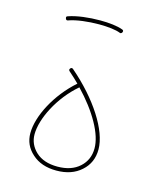

<svg xmlns="http://www.w3.org/2000/svg" viewBox="-99 -703 646 776"><g transform="rotate(15 224.5 -315.0)"><path d="M69.3 -118.2C69.3 -84.5 82 -56.6 107.9 -33.7C133.3 -10.7 167 1 209.5 1C252 1 286.6 -10.7 313 -34.7C339.4 -58.1 352.5 -88.4 352.5 -125.5C352.5 -205.1 278.8 -318.8 168.9 -413.1C167 -414.6 165 -415.5 163.6 -415.5C161.1 -415.5 159.2 -414.6 157.2 -412.1C155.8 -410.2 154.8 -408.2 154.8 -406.7C154.8 -404.3 155.8 -402.3 158.2 -400.4C173.3 -387.2 187.5 -374 201.2 -360.4C121.6 -290.5 69.3 -189.9 69.3 -118.2ZM86.9 -118.2C86.9 -183.1 135.7 -282.2 212.9 -348.1C251 -308.1 281.2 -268.6 303.2 -229C325.2 -189.5 335.9 -154.8 335.9 -125.5C335.9 -93.8 324.7 -67.4 302.2 -46.9C279.3 -25.9 248.5 -15.6 209.5 -15.6C170.9 -15.6 140.6 -25.9 119.1 -45.9C97.7 -65.9 86.9 -90.3 86.9 -118.2ZM88.4 -602.5C89.8 -598.6 92.3 -596.7 95.2 -596.7C96.7 -596.7 97.7 -597.2 99.1 -597.7C129.9 -608.9 179.2 -614.7 224.6 -614.7C261.2 -614.7 294.9 -610.8 313 -603.5C314 -603 314.9 -602.5 315.9 -602.5C318.4 -602.5 322.3 -605 323.7 -608.4C324.2 -609.9 324.7 -611.3 324.7 -612.3C324.7 -615.7 322.8 -617.7 318.8 -619.1C296.9 -627.4 261.7 -631.3 224.6 -631.3C178.2 -631.3 127 -625.5 93.3 -613.3C89.4 -612.3 87.4 -610.4 87.4 -606.9C87.4 -605.5 87.9 -604 88.4 -602.5Z"/></g></svg>

Font: Mikhak Thin
Style: Regular
Weight: 100
Designer: Amin Abedi
Version: Version 3.2